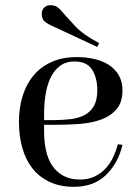

<svg xmlns="http://www.w3.org/2000/svg" viewBox="-20 -700 530 740"><path d="M276 -480Q310 -480 342 -473Q374 -466 398.5 -450.5Q423 -435 437.5 -410.5Q452 -386 452 -352Q452 -306 429.5 -279.5Q407 -253 370.5 -239.5Q334 -226 288.5 -222.5Q243 -219 197 -219H150V-190Q150 -153 157.5 -119.5Q165 -86 181.5 -61.5Q198 -37 224.5 -22.5Q251 -8 288 -8Q319 -8 343 -19Q367 -30 385 -48.5Q403 -67 415 -92Q427 -117 434 -144L452 -142Q436 -72 389 -26Q342 20 265 20Q211 20 171 1Q131 -18 105 -51Q79 -84 66 -130Q53 -176 53 -230Q53 -285 67.5 -331Q82 -377 110 -410Q138 -443 179.5 -461.5Q221 -480 276 -480ZM185 -237Q222 -237 253.5 -241Q285 -245 307.5 -257.5Q330 -270 342.5 -292.5Q355 -315 355 -352Q355 -400 335 -431.5Q315 -463 267 -463Q233 -463 210 -445Q187 -427 174 -398.5Q161 -370 155.5 -335Q150 -300 150 -265V-237ZM175 -603Q158 -611 149.5 -620Q141 -629 141 -647Q141 -662 150.5 -671Q160 -680 175 -680Q189 -680 199.5 -673.5Q210 -667 221 -653Q241 -630 271 -598Q301 -566 362 -534L355 -519Z"/></svg>

Font: Elsie
Style: Regular
Weight: 400
Designer: Alejandro Inler
Foundry: Alejandro Inler
Version: 1.001